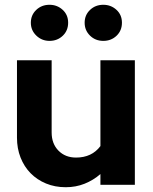

<svg xmlns="http://www.w3.org/2000/svg" viewBox="-20 -773 639 803"><path d="M51 0ZM196 -521V-219Q196 -172 224.5 -143Q253 -114 298 -114Q364 -114 400 -162V-521H544V0H400V-45Q370 -19 333.5 -4.5Q297 10 255 10Q210 10 172.5 -5.5Q135 -21 108 -48.5Q81 -76 66 -114Q51 -152 51 -197V-521ZM187 -602Q155 -602 132 -624Q109 -646 109 -678Q109 -710 131.5 -731.5Q154 -753 187 -753Q219 -753 242 -732Q265 -711 265 -678Q265 -645 242.5 -623.5Q220 -602 187 -602ZM412 -602Q379 -602 356.5 -624Q334 -646 334 -678Q334 -710 356.5 -731.5Q379 -753 412 -753Q444 -753 467 -732Q490 -711 490 -678Q490 -645 467.5 -623.5Q445 -602 412 -602Z"/></svg>

Font: Rosa Sans
Style: Bold
Weight: 700
Designer: Pentagram / MCKL
Foundry: Pentagram / MCKL
Version: Version 1.005;September 16, 2019;FontCreator 11.5.0.2425 64-